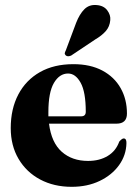

<svg xmlns="http://www.w3.org/2000/svg" viewBox="-20 -728 546 760"><path d="M482.5 -278.5Q482.5 -238.5 441 -238.5H174Q183.5 -163.5 224.5 -127.2Q265.5 -91 328.5 -91Q374 -91 406.5 -110.8Q439 -130.5 452 -167.5Q463 -180 469.5 -180Q481 -180 480.5 -161.5Q479.5 -113.5 451.2 -74.2Q423 -35 374.5 -11.8Q326 11.5 263.5 11.5Q193.5 11.5 139 -17.5Q84.5 -46.5 53.5 -99Q22.5 -151.5 22.5 -221Q22.5 -297 52.5 -354Q82.5 -411 138 -442.5Q193.5 -474 270.5 -474Q337.5 -474 385 -448.8Q432.5 -423.5 457.5 -379.2Q482.5 -335 482.5 -278.5ZM171.5 -283.5Q171.5 -275.5 171.5 -267.5H301Q319.5 -267.5 319.5 -285.5Q319.5 -364 299.2 -400.5Q279 -437 249.5 -437Q215.5 -437 193.5 -399.8Q171.5 -362.5 171.5 -283.5ZM281.5 -638Q295 -672.5 314 -691.5Q333 -710.5 362 -708Q390.5 -706 404.5 -687.2Q418.5 -668.5 416.5 -648.5Q414.5 -623 398.8 -605Q383 -587 356.5 -571.5L261.5 -508Q247.5 -502 240 -509Q235.5 -513.5 236.5 -518.2Q237.5 -523 240.5 -528.5Z"/></svg>

Font: Fraunces 72pt S000
Style: Bold
Weight: 700
Version: Version 1.000; ttfautohint (v1.8.3)